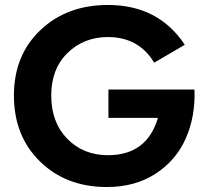

<svg xmlns="http://www.w3.org/2000/svg" viewBox="-20 -734 842 772"><path d="M416 -260V-374H762Q766 -266 727 -177.5Q688 -89 605.5 -35.5Q523 18 410 18Q246 18 141 -84.5Q36 -187 36 -350Q36 -512 142.5 -613Q249 -714 414 -714Q617 -714 723 -554L600 -482Q538 -585 414 -585Q317 -585 251.5 -521Q186 -457 186 -350Q186 -242 250.5 -176Q315 -110 414 -110Q571 -110 615 -260Z"/></svg>

Font: Renner*
Style: Semi
Weight: 600
Version: Version 003.000 ; ttfautohint (v0.97) -l 8 -r 50 -G 200 -x 1